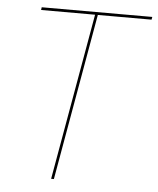

<svg xmlns="http://www.w3.org/2000/svg" viewBox="-50 -718 626 762"><g transform="rotate(5 263.0 -337.5)"><path d="M182 0H193L310 -664H524L526 -675H85.5L84 -664H299Z"/></g></svg>

Font: Anybody Thin
Style: Italic
Weight: 100
Italic angle: -10°
Designer: Tyler Finck
Foundry: Etcetera Type Company
Version: Version 1.114;gftools[0.9.25]